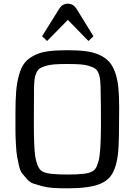

<svg xmlns="http://www.w3.org/2000/svg" viewBox="-20 -1012 742 1044"><path d="M64 0ZM346 12Q304 12 271 10Q238 8 210 0.5Q182 -7 162.5 -13.5Q143 -20 127 -38Q111 -56 100.5 -69Q90 -82 83 -112Q76 -142 72.5 -163Q69 -184 66.5 -228.5Q64 -273 64 -304.5Q64 -336 64 -396Q64 -469 68 -516.5Q72 -564 83.5 -605Q95 -646 113.5 -669.5Q132 -693 164.5 -710Q197 -727 240.5 -733Q284 -739 346 -739Q405 -739 447 -733.5Q489 -728 521.5 -713Q554 -698 574 -675.5Q594 -653 606.5 -617Q619 -581 623.5 -536.5Q628 -492 628 -428Q628 -247 623 -190Q614 -92 578 -50Q541 -5 450 6Q407 12 346 12ZM165 -536Q164 -445 164 -354Q164 -216 171 -166Q183 -89 215 -78Q240 -63 346.5 -63Q453 -63 477 -78Q486 -81 494 -89Q502 -97 507 -110Q512 -123 516 -136.5Q520 -150 522 -171Q524 -192 525.5 -209Q527 -226 527.5 -252Q528 -278 528.5 -295Q529 -312 529 -340Q529 -439 527 -536Q526 -565 524 -582Q522 -599 515 -615.5Q508 -632 496.5 -639.5Q485 -647 464.5 -653.5Q444 -660 416 -662Q388 -664 346 -664Q304 -664 276.5 -662Q249 -660 228 -653.5Q207 -647 196 -639.5Q185 -632 177.5 -615.5Q170 -599 168 -582Q166 -565 165 -536ZM349 -904 236 -789 209 -815 303 -966Q320 -992 348.5 -992Q377 -992 395 -966L488 -815L461 -789Z"/></svg>

Font: Myanmar Chatu
Style: Regular
Weight: 400
Designer: Danh Hong
Foundry: Google Inc.
Version: Version 2.00 November 20, 2015